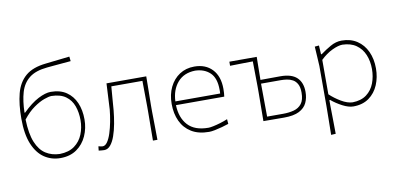

<svg xmlns="http://www.w3.org/2000/svg" viewBox="-83 -1012 3044 1472"><g transform="rotate(-10 1439.0 -276.0)"><path d="M315 9Q245.5 9 190.5 -27.8Q135.5 -64.5 103.2 -141.5Q71 -218.5 71 -340Q71 -452.5 92.5 -535Q114 -617.5 170.2 -665.8Q226.5 -714 330.5 -724.5Q346 -726.5 379.8 -730.2Q413.5 -734 451.5 -738.2Q489.5 -742.5 516 -745.5L520 -709.5Q494 -707.5 455.8 -704Q417.5 -700.5 383.2 -697.5Q349 -694.5 334.5 -693Q243 -684.5 193.5 -645.2Q144 -606 124.5 -539.2Q105 -472.5 103 -381.5H108Q173 -445.5 229.8 -474.8Q286.5 -504 328 -504Q401 -504 449.5 -471Q498 -438 522.5 -381Q547 -324 547 -251Q547 -182.5 520.2 -123Q493.5 -63.5 441.8 -27.2Q390 9 315 9ZM328 -472Q307 -471.5 270.2 -458.2Q233.5 -445 189.2 -414Q145 -383 102 -328.5Q105 -217.5 132.2 -151Q159.5 -84.5 206.5 -54.5Q253.5 -24.5 315 -23Q386 -24.5 430.2 -57Q474.5 -89.5 495.2 -141.2Q516 -193 516 -251Q516 -311.5 498.2 -361Q480.5 -410.5 439.2 -440.5Q398 -470.5 328 -472Z M655.5 7Q652.5 7 637.2 6Q622 5 612.5 3.5L616 -29.5Q624.5 -27.5 634.8 -25.5Q645 -23.5 648.5 -23.5Q669 -23.5 685.8 -47.8Q702.5 -72 715.2 -111.5Q728 -151 737 -198.2Q746 -245.5 750.5 -291Q753 -341.5 755.8 -392.8Q758.5 -444 761 -494H1070.5Q1070 -438 1069.2 -385Q1068.5 -332 1067.5 -271V-221Q1068.5 -160.5 1069.2 -108.5Q1070 -56.5 1070.5 0H1035.5Q1036 -56.5 1036.5 -108.5Q1037 -160.5 1037.5 -221V-271Q1037 -323.5 1036.5 -370.2Q1036 -417 1035.5 -465H793.5Q790 -420.5 786.2 -375Q782.5 -329.5 779 -282Q774 -229.5 764.5 -178.2Q755 -127 740.2 -85Q725.5 -43 704.5 -18Q683.5 7 655.5 7Z M1472.5 9Q1389.5 9 1334.8 -24.8Q1280 -58.5 1252.8 -117.2Q1225.5 -176 1225.5 -251Q1225.5 -324.5 1253.2 -381.8Q1281 -439 1330.5 -471.5Q1380 -504 1445.5 -504Q1533.5 -504 1585 -449.2Q1636.5 -394.5 1636.5 -297Q1636.5 -262.5 1632.5 -237H1256.5Q1259.5 -138.5 1312.5 -80.8Q1365.5 -23 1472.5 -23Q1485 -23 1510.5 -28.2Q1536 -33.5 1566.2 -42.5Q1596.5 -51.5 1623.5 -63L1626.5 -26Q1603.5 -18 1574.2 -10Q1545 -2 1517.5 3.5Q1490 9 1472.5 9ZM1446.5 -472Q1358.5 -470 1309.5 -413Q1260.5 -356 1257 -266H1605.5Q1606.5 -273.5 1606.5 -280.8Q1606.5 -288 1606.5 -295Q1606.5 -386 1562.5 -428Q1518.5 -470 1446.5 -472Z M1895.5 0Q1896 -56.5 1896.5 -108.5Q1897 -160.5 1897.5 -221V-271Q1897 -323.5 1896.2 -370.2Q1895.5 -417 1895 -465H1893Q1850.5 -464.5 1805.8 -463.8Q1761 -463 1717.5 -462V-494H1930.5Q1930 -448.5 1929.2 -405Q1928.5 -361.5 1928 -315Q1961 -315 2003.8 -315.5Q2046.5 -316 2083.5 -316Q2170 -316 2211.2 -276.8Q2252.5 -237.5 2252.5 -165Q2252.5 -118 2235 -80.5Q2217.5 -43 2174.8 -21Q2132 1 2056.5 1Q2010.5 1 1967.2 0.5Q1924 0 1895.5 0ZM1929.5 -29H2054Q2100.5 -29 2138.5 -39.2Q2176.5 -49.5 2199 -78.8Q2221.5 -108 2221.5 -165Q2221.5 -207 2208.2 -231.2Q2195 -255.5 2173.8 -267.2Q2152.5 -279 2128 -282.5Q2103.5 -286 2081.5 -286H1927.5Q1927.5 -278.5 1927.5 -271Q1928 -212 1928.5 -147.2Q1929 -82.5 1929.5 -29Z M2388.5 194Q2389.5 137.5 2390.2 84.5Q2391 31.5 2391.5 -29V-342Q2389.5 -377.5 2387.2 -416.8Q2385 -456 2382.5 -494L2415.5 -497L2419.5 -428H2425.5Q2461 -454.5 2504.2 -479.2Q2547.5 -504 2592.5 -504Q2662 -504 2712 -471Q2762 -438 2788.8 -380.2Q2815.5 -322.5 2815.5 -249Q2815.5 -179.5 2790.8 -120.8Q2766 -62 2716.8 -26.5Q2667.5 9 2594.5 9Q2558.5 9 2511.8 -15.2Q2465 -39.5 2427.5 -71H2421.5V-29Q2422.5 31.5 2423.2 83.5Q2424 135.5 2424.5 192ZM2594.5 -23Q2661.5 -24.5 2703.5 -56.2Q2745.5 -88 2765 -139Q2784.5 -190 2784.5 -249Q2784.5 -310.5 2763.8 -360.5Q2743 -410.5 2700.5 -440.5Q2658 -470.5 2592.5 -472Q2560.5 -471.5 2513.2 -449.2Q2466 -427 2421.5 -384V-116Q2458.5 -81 2506 -52.8Q2553.5 -24.5 2594.5 -23Z"/></g></svg>

Font: Commissioner Loud Thin
Style: Regular
Weight: 100
Designer: Kostas Bartsokas
Foundry: Kostas Bartsokas
Version: Version 1.000; ttfautohint (v1.8.3)